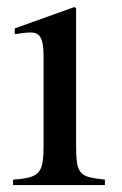

<svg xmlns="http://www.w3.org/2000/svg" viewBox="-20 -533 351 553"><path d="M199.2 -509.8V-113.3Q199.2 -83 201.7 -64.9Q204.1 -46.9 212.9 -36.6Q221.7 -26.4 237.8 -22.5Q253.9 -18.6 282.2 -15.6V0H17.6V-15.6Q46.9 -17.6 64 -22Q81.1 -26.4 90.3 -36.6Q99.6 -46.9 102.5 -64.9Q105.5 -83 105.5 -113.3V-372.1Q105.5 -409.2 97.2 -424.3Q88.9 -439.5 69.3 -439.5Q61.5 -439.5 51.3 -438.5Q41 -437.5 30.3 -435.5L22.5 -434.6V-451.2L194.3 -512.7Z"/></svg>

Font: Jomolhari
Style: Regular
Weight: 400
Designer: Christopher J. Fynn
Foundry: Christopher  J.  Fynn (Karma Drubgy¸ Tenzin).
Version: Version alpha 0.003c 2006